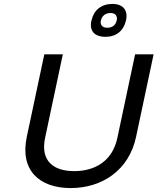

<svg xmlns="http://www.w3.org/2000/svg" viewBox="-20 -946 800 975"><path d="M205 -670 116 -251C80 -81 180 9 339 9C498 9 635 -81 671 -251L760 -670H666L576 -246C551 -127 461 -77 357 -77C253 -77 184 -127 209 -246L299 -670ZM444 -840C433 -790 459 -759 516 -759C570 -759 608 -790 619 -840L620 -843C631 -894 605 -926 551 -926C494 -926 456 -894 445 -843ZM492 -841 493 -843C497 -865 516 -880 541 -880C566 -880 577 -865 573 -843L572 -841C568 -819 550 -805 525 -805C500 -805 488 -819 492 -841Z"/></svg>

Font: LT Wave Text Italic
Style: Regular
Weight: 400
Designer: Daniel Lyons
Version: Version 2.5 (Glyphs App)